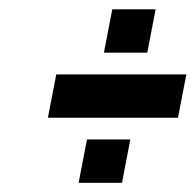

<svg xmlns="http://www.w3.org/2000/svg" viewBox="-20 -442 423 415"><path d="M101.6 -281.2H382.8L364.7 -187.5H83.5ZM243.7 -46.9H149.9L168 -140.6H261.7ZM298.3 -328.1H204.6L222.7 -421.9H316.4Z"/></svg>

Font: Lambda
Style: Italic
Weight: 400
Italic angle: -11°
Designer: GGBotNet
Version: 0.22